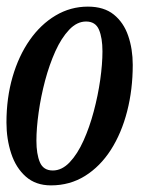

<svg xmlns="http://www.w3.org/2000/svg" viewBox="-22 -550 436 580"><path d="M-2.5 -180Q-2.5 -254 16 -317.8Q34.5 -381.5 67.8 -429Q101 -476.5 146 -503.2Q191 -530 243.5 -530Q292 -530 321.8 -506Q351.5 -482 365.2 -442Q379 -402 379 -354Q379 -279.5 362 -213.5Q345 -147.5 312.8 -97.2Q280.5 -47 234.8 -18.5Q189 10 132 10Q86 10 56 -16.5Q26 -43 11.8 -86.5Q-2.5 -130 -2.5 -180ZM88 -125Q88 -84.5 98.5 -59.8Q109 -35 137.5 -35Q165 -35 188.5 -59.8Q212 -84.5 230.2 -125Q248.5 -165.5 261.2 -213.5Q274 -261.5 280.8 -309.2Q287.5 -357 287.5 -395Q287.5 -435.5 277 -460.2Q266.5 -485 238 -485Q210.5 -485 187 -460.2Q163.5 -435.5 145.2 -395Q127 -354.5 114.2 -306.5Q101.5 -258.5 94.8 -210.8Q88 -163 88 -125Z"/></svg>

Font: Besley* Condensed
Style: Italic
Weight: 400
Width: 3
Italic angle: -13°
Designer: Owen Earl
Foundry: indestructible type*
Version: Version 3.000; ttfautohint (v1.8.3)